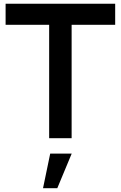

<svg xmlns="http://www.w3.org/2000/svg" viewBox="-20 -740 646 1028"><path d="M248.8 82.5 210.4 267.5H286.8L363.9 82.5ZM243.2 0V-607.2H10V-720H596.7V-607.2H363.5V0Z"/></svg>

Font: Hauora
Style: Regular
Weight: 400
Designer: Wayne Shih
Foundry: WCYS
Version: Version 1.001